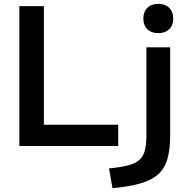

<svg xmlns="http://www.w3.org/2000/svg" viewBox="-20 -762 1005 1002"><path d="M81 0V-730H209V-111H597V0ZM549 117Q610 111 648.5 101Q687 91 707.5 72.5Q728 54 736 23Q744 -8 744 -56V-515H868V-56Q868 17 854 66.5Q840 116 806 147Q772 178 713.5 195Q655 212 567 220ZM806 -589Q770 -589 749 -609.5Q728 -630 728 -665Q728 -700 749 -721Q770 -742 806 -742Q842 -742 863 -721Q884 -700 884 -665Q884 -630 863 -609.5Q842 -589 806 -589Z"/></svg>

Font: M PLUS 2 SemiBold
Style: Regular
Weight: 600
Designer: Coji Morishita
Foundry: UNDERFOREST DESIGN
Version: Version 1.001